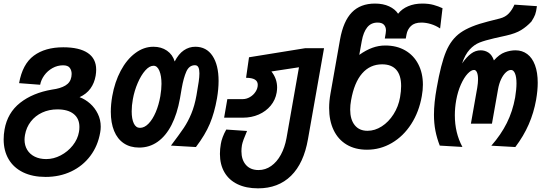

<svg xmlns="http://www.w3.org/2000/svg" viewBox="-22 -820 3042 1076"><path d="M-1.5 -39Q-1.5 -66.5 3.5 -94.5Q20 -188 90.8 -243.8Q161.5 -299.5 270 -318Q316.5 -324 344.5 -340.8Q372.5 -357.5 378 -389.5Q379.5 -400 379.5 -405.5Q379.5 -425.5 369 -439.8Q358.5 -454 331.5 -454Q300 -454 272.2 -438.5Q244.5 -423 226.2 -397.8Q208 -372.5 203 -345L85 -354Q104 -461 167.5 -508Q231 -555 332.5 -555Q422.5 -555 469.8 -523.2Q517 -491.5 517 -429.5Q517 -413.5 514 -395.5Q507 -354.5 484.8 -323.8Q462.5 -293 424 -275.5Q456 -263.5 483 -239.5Q510 -215.5 526.2 -182.2Q542.5 -149 542.5 -110Q542.5 -94 539.5 -77.5Q526.5 -2.5 484.2 53.8Q442 110 377.2 140.8Q312.5 171.5 233.5 171.5Q160.5 171.5 107.5 145.8Q54.5 120 26.5 72.5Q-1.5 25 -1.5 -39ZM420.5 -80.5Q423 -93 423 -108.5Q423 -155.5 391 -181.2Q359 -207 300 -207Q253 -207 214.5 -189.2Q176 -171.5 150.8 -139Q125.5 -106.5 118 -63.5Q115.5 -48.5 115.5 -37.5Q115.5 -5 130.5 19.8Q145.5 44.5 173 58Q200.5 71.5 237 71.5Q278.5 71.5 318.2 50.8Q358 30 385.8 -5Q413.5 -40 420.5 -80.5Z M599 -193.5Q599 -235 607 -281Q621 -360.5 654.5 -423.5Q688 -486.5 735.8 -522.2Q783.5 -558 837.5 -558Q882 -558 913.8 -536Q945.5 -514 957 -475.5Q978.5 -517.5 1008 -537.8Q1037.5 -558 1072.5 -558Q1135 -558 1169 -506.8Q1203 -455.5 1203 -366.5Q1203 -321 1194 -268.5Q1180 -188.5 1154 -126.5Q1128 -64.5 1076 4L936 -4Q984 -67.5 1008 -103.2Q1032 -139 1050.2 -183Q1068.5 -227 1079 -285.5Q1087.5 -335 1091.5 -361.5Q1095.5 -388 1095.5 -409Q1095.5 -431 1089.8 -442.8Q1084 -454.5 1070.5 -454.5Q1038 -454.5 1022.2 -418.8Q1006.5 -383 996.5 -326L986.5 -268Q971 -182 939.5 -120.2Q908 -58.5 862 -25.8Q816 7 758 7Q707.5 7 671.8 -17Q636 -41 617.5 -86.2Q599 -131.5 599 -193.5ZM876.5 -281Q883 -320 883 -350Q883 -395 871.2 -423.2Q859.5 -451.5 838.5 -451.5Q815.5 -451.5 792 -425Q768.5 -398.5 749.8 -355Q731 -311.5 722.5 -264Q716 -228.5 716 -196Q716 -153.5 727.8 -128.5Q739.5 -103.5 762.5 -103.5Q787.5 -103.5 810.5 -127.2Q833.5 -151 850.8 -191.5Q868 -232 876.5 -281Z M1210.5 42.5Q1210.5 15 1215.5 -13Q1218 -30 1226 -51.5Q1234 -73 1246 -94L1362.5 -86Q1338.5 -31 1334 -7Q1331 11 1331 27.5Q1331 75.5 1356.2 104.2Q1381.5 133 1427 133Q1465.5 133 1497.8 110.2Q1530 87.5 1552 47Q1574 6.5 1583.5 -45.5L1653.5 -443L1499 -419.5Q1531 -379.5 1531 -329.5Q1531 -317.5 1528.5 -301.5Q1521.5 -260 1495 -228Q1468.5 -196 1428 -178.2Q1387.5 -160.5 1339 -160.5H1234L1252 -264.5H1338Q1359 -264.5 1378.5 -275.8Q1398 -287 1410.2 -305.8Q1422.5 -324.5 1422.5 -345Q1422.5 -384 1357 -384L1373.5 -499L1689 -550H1794L1704 -40.5Q1680.5 95 1609 165.2Q1537.5 235.5 1424 235.5Q1357 235.5 1309 212.2Q1261 189 1235.8 145.5Q1210.5 102 1210.5 42.5Z M1822.5 -215Q1822.5 -253 1830 -295L1883.5 -598Q1902 -701.5 1950 -750.8Q1998 -800 2079.5 -800Q2125 -800 2158.5 -784.5Q2192 -769 2209 -743Q2230.5 -770.5 2265.5 -785.2Q2300.5 -800 2344.5 -800Q2380.5 -800 2407.5 -792.5Q2434.5 -785 2458 -774L2444.5 -660.5Q2420 -677 2392.5 -685.2Q2365 -693.5 2339.5 -693.5Q2301 -693.5 2281 -674.2Q2261 -655 2256 -626L2252 -604H2134.5L2139.5 -633.5Q2141 -641 2141 -649Q2141 -669 2129.8 -681.2Q2118.5 -693.5 2094 -693.5Q2057.5 -693.5 2036 -666.8Q2014.5 -640 2005.5 -590.5L1991.5 -512.5Q2029.5 -539.5 2064.8 -552.2Q2100 -565 2137 -565Q2201 -565 2248.8 -537.5Q2296.5 -510 2322.2 -460.2Q2348 -410.5 2348 -345.5Q2348 -315 2342 -282Q2326.5 -193 2282.5 -124.8Q2238.5 -56.5 2174 -18.8Q2109.5 19 2034.5 19Q1968.5 19 1920.8 -9.5Q1873 -38 1847.8 -90.8Q1822.5 -143.5 1822.5 -215ZM2220 -275Q2226 -309.5 2226 -338Q2226 -398 2199 -428.8Q2172 -459.5 2119.5 -459.5Q2052 -459.5 2007.5 -408.5Q1963 -357.5 1945.5 -258Q1940.5 -231.5 1940.5 -206Q1940.5 -150.5 1965.8 -118.8Q1991 -87 2037.5 -87Q2079 -87 2117.5 -111.8Q2156 -136.5 2183.5 -179.8Q2211 -223 2220 -275Z M2410 -177Q2410 -243 2425.5 -328Q2449 -462.5 2477.8 -531.2Q2506.5 -600 2559 -637Q2611.5 -674 2712.5 -699.5L2779.5 -716.5Q2810.5 -724.5 2829.5 -744.8Q2848.5 -765 2861 -794L2987 -785.5Q2983 -754.5 2977 -738.2Q2971 -722 2956 -699Q2930 -671 2899 -651.8Q2868 -632.5 2814.5 -620.5L2747.5 -605.5Q2695.5 -593.5 2665.2 -581.5Q2635 -569.5 2609.8 -542Q2584.5 -514.5 2567.5 -464.5Q2593 -501 2618 -519.5Q2643 -538 2672 -538Q2696 -538 2715.8 -525Q2735.5 -512 2746 -481.5Q2776.5 -516 2807.2 -527Q2838 -538 2867 -538Q2904.5 -538 2932.8 -517Q2961 -496 2976.2 -455Q2991.5 -414 2991.5 -356Q2991.5 -313.5 2982.5 -261Q2969.5 -188 2941 -122.8Q2912.5 -57.5 2866 4L2731.5 -3.5Q2785.5 -65 2818.2 -130.5Q2851 -196 2865 -274Q2872.5 -320 2872.5 -352.5Q2872.5 -388.5 2864.2 -408.2Q2856 -428 2842 -428Q2827.5 -428 2812.8 -414.2Q2798 -400.5 2786.2 -375.8Q2774.5 -351 2769 -319L2735 -127H2617L2652.5 -328Q2657 -355 2657 -375.5Q2657 -400.5 2651 -414.2Q2645 -428 2634.5 -428Q2618.5 -428 2598.5 -406.8Q2578.5 -385.5 2561 -346.5Q2543.5 -307.5 2534.5 -258Q2527 -215.5 2527 -174Q2527 -75 2569.5 3.5L2442.5 -4Q2426.5 -45 2418.2 -87Q2410 -129 2410 -177Z"/></svg>

Font: JuliaMono BoldItalic
Style: Regular
Weight: 700
Italic angle: -9°
Monospace: yes
Designer: cormullion
Foundry: corm
Version: Version 0.049; ttfautohint (v1.8.4)